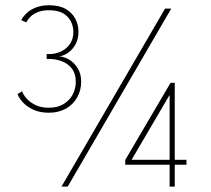

<svg xmlns="http://www.w3.org/2000/svg" viewBox="-20 -692 782 712"><path d="M58.5 -617.5Q59.5 -620 65.8 -628.8Q72 -637.5 84.2 -647.8Q96.5 -658 115.8 -665.2Q135 -672.5 162.5 -672.5Q199.5 -672.5 223.5 -658.8Q247.5 -645 259.2 -622.5Q271 -600 271 -574Q271 -549 260.8 -529.2Q250.5 -509.5 234.2 -497.5Q218 -485.5 199.5 -483Q218 -482 236.8 -470.8Q255.5 -459.5 268.2 -438.8Q281 -418 281 -389Q281 -357 266.2 -330.8Q251.5 -304.5 224.5 -289.2Q197.5 -274 161.5 -274Q128 -274 104 -285Q80 -296 65.2 -312Q50.5 -328 45 -343L62 -353.5Q66.5 -340 79.2 -326Q92 -312 112.2 -302.2Q132.5 -292.5 160.5 -292.5Q193 -292.5 215.2 -305.8Q237.5 -319 249.2 -340.8Q261 -362.5 261 -389Q261 -418.5 246.8 -437.2Q232.5 -456 209.5 -464.8Q186.5 -473.5 160.5 -473.5H153V-491.5H163Q186 -491.5 206.5 -501.2Q227 -511 239.5 -529.2Q252 -547.5 252 -573Q252 -607 229.8 -630.5Q207.5 -654 161.5 -654Q137.5 -654 121.2 -647.5Q105 -641 95.5 -632.2Q86 -623.5 81.8 -616.5Q77.5 -609.5 77.5 -609ZM628 -385V-99.5H671.5V-81H628V0H609V-81H444.5V-99L612.5 -385ZM609 -99.5V-340L468 -99.5ZM592 -660H615L231 0H208Z"/></svg>

Font: League Spartan Thin
Style: Regular
Weight: 100
Foundry: The League of Moveable Type
Version: Version 2.002